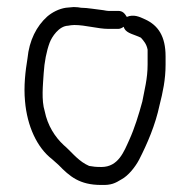

<svg xmlns="http://www.w3.org/2000/svg" viewBox="-20 -513 540 545"><path d="M316 -482H288C285 -482 279 -483 274 -484C255 -486 228 -491 210 -491C205 -492 198 -493 189 -493L167 -491C147 -488 128 -478 114 -466C84 -439 63 -399 58 -347C52 -311 47 -268 51 -226C57 -155 85 -94 128 -61L146 -45C178 -12 206 12 267 12C296 13 307 7 325 -4C344 -14 364 -39 375 -60C398 -105 421 -158 433 -215C442 -250 450 -287 450 -329V-353C450 -410 429 -441 392 -458C375 -466 359 -473 340 -465C334 -475 328 -482 316 -482ZM331 -437 333 -432C340 -418 362 -415 380 -406C388 -397 396 -388 399 -372V-330C399 -289 390 -258 384 -225C374 -188 362 -149 347 -116C332 -83 316 -39 268 -39C251 -39 245 -40 233 -42L223 -47C198 -61 181 -84 161 -101C136 -124 115 -157 107 -197C97 -229 102 -272 104 -305C106 -337 112 -368 121 -392C127 -408 147 -439 173 -440C178 -441 185 -442 191 -442C223 -442 258 -431 288 -431H316C321 -431 327 -434 331 -437ZM189 -493ZM107 -198Z"/></svg>

Font: Blanket
Style: Light
Weight: 300
Foundry: Cannot Into Space Fonts
Version: Version 0.9